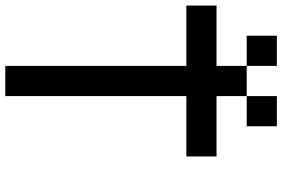

<svg xmlns="http://www.w3.org/2000/svg" viewBox="-186 -854 1040 707"><g transform="rotate(90 333.5 -500.0)"><path d="M222.2 -888.9H111.1V-1000H222.2ZM444.4 -888.9H333.3V-1000H444.4ZM333.3 -777.8H555.6V-666.7H333.3V0H222.2V-666.7H0V-777.8H222.2V-888.9H333.3Z"/></g></svg>

Font: Pixeloid Mono
Style: Regular
Weight: 400
Monospace: yes
Designer: GGBotNet
Foundry: GGBotNet
Version: 0.5